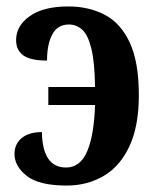

<svg xmlns="http://www.w3.org/2000/svg" viewBox="-20 -566 481 596"><path d="M187 10Q101 10 63 -20Q25 -50 25 -88Q25 -119 47.5 -137.5Q70 -156 110 -156Q112 -46 185 -46Q229 -46 250.5 -96Q272 -146 275 -240H130V-296H275Q274 -373 263.5 -415.5Q253 -458 235 -474Q217 -490 194 -490Q159 -490 142.5 -459.5Q126 -429 126 -378Q75 -378 52.5 -394Q30 -410 30 -442Q30 -486 72.5 -516Q115 -546 192 -546Q255 -546 304.5 -520.5Q354 -495 382.5 -434.5Q411 -374 411 -270Q411 -175 382 -112.5Q353 -50 302 -20Q251 10 187 10Z"/></svg>

Font: Noto Serif ExtraCondensed
Style: Bold
Weight: 700
Width: 2
Designer: Monotype Design Team
Foundry: Monotype Imaging Inc.
Version: Version 2.014; ttfautohint (v1.8.4.7-5d5b)